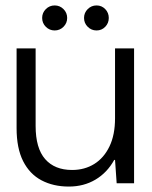

<svg xmlns="http://www.w3.org/2000/svg" viewBox="-20 -674 560 706"><path d="M233 12Q176 12 132.5 -11Q89 -34 65 -81.5Q41 -129 41 -203V-496H111V-211Q111 -129 146 -89Q181 -49 245 -49Q291 -49 326.5 -71Q362 -93 382.5 -135.5Q403 -178 403 -239V-496H473V0H409L403 -86H400Q374 -39 331 -13.5Q288 12 233 12ZM181 -562Q162 -562 148.5 -575.5Q135 -589 135 -608Q135 -627 148.5 -640.5Q162 -654 181 -654Q200 -654 213.5 -640.5Q227 -627 227 -608Q227 -589 213.5 -575.5Q200 -562 181 -562ZM335 -562Q316 -562 302.5 -575.5Q289 -589 289 -608Q289 -627 302.5 -640.5Q316 -654 335 -654Q354 -654 367 -640.5Q380 -627 380 -608Q380 -589 367 -575.5Q354 -562 335 -562Z"/></svg>

Font: DM Sans 36pt Light
Style: Regular
Weight: 300
Designer: Colophon Foundry, Jonny Pinhorn
Foundry: Colophon Foundry
Version: Version 4.004;gftools[0.9.30]